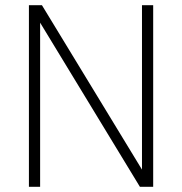

<svg xmlns="http://www.w3.org/2000/svg" viewBox="-20 -717 699 737"><path d="M91 -697H141L525 -66V-697H568V0H517L134 -630V0H91Z"/></svg>

Font: Hanken Grotesk ExtraLight
Style: Regular
Weight: 200
Designer: Alfredo Marco Pradil
Foundry: Hanken Design Co.
Version: Version 3.014